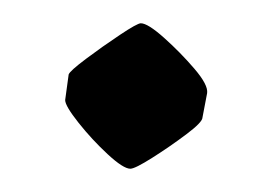

<svg xmlns="http://www.w3.org/2000/svg" viewBox="-20 -136 235 165"><path d="M39 -72Q40 -75 54 -85.5Q68 -96 83 -106Q98 -116 101 -116Q107 -116 121 -103.5Q135 -91 147 -77Q159 -63 158 -56L154 -35Q154 -31 140 -20.5Q126 -10 111 -0.5Q96 9 92 9Q86 9 72.5 -3.5Q59 -16 47.5 -30.5Q36 -45 36 -50Z"/></svg>

Font: Grenze Gotisch
Style: Regular
Weight: 400
Designer: Renata Polastri
Foundry: Omnibus-Type
Version: Version 1.001